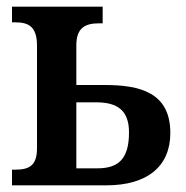

<svg xmlns="http://www.w3.org/2000/svg" viewBox="-20 -556 557 576"><path d="M16 0H299C422 0 491 -57 491 -157C491 -278 401 -301 294 -301H209V-420C209 -473 236 -486 277 -486H288V-536H16V-489H26C66 -489 91 -476 91 -419V-112C91 -62 71 -47 26 -47H16ZM209 -51V-249H269C332 -249 367 -225 367 -159C367 -81 337 -51 272 -51Z"/></svg>

Font: Noto Serif Condensed Semi
Style: Regular
Weight: 600
Width: 3
Designer: Monotype Design Team
Foundry: Monotype Imaging Inc.
Version: Version 1.002